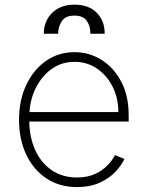

<svg xmlns="http://www.w3.org/2000/svg" viewBox="-20 -772 618 804"><path d="M302.6 11.4Q228.7 11.4 174 -25.2Q119.3 -61.8 89.5 -125.4Q59.7 -188.9 59.7 -270.2Q59.7 -351.9 89.7 -415.8Q119.7 -479.8 172.2 -516.7Q224.8 -553.6 292.3 -553.6Q353.3 -553.6 404.8 -521.5Q456.3 -489.3 487.6 -430.2Q518.8 -371.1 518.8 -290.1V-263.1H102.6Q103.7 -196 127.7 -143.1Q151.6 -90.2 196.2 -59.5Q240.8 -28.8 302.6 -28.8Q346.9 -28.8 378.7 -43.9Q410.5 -58.9 431.1 -80.6Q451.7 -102.3 461.6 -122.5L501.1 -106.5Q488.6 -79.2 462.5 -51.8Q436.4 -24.5 396.5 -6.6Q356.5 11.4 302.6 11.4ZM103.3 -302.6H475.5Q475.5 -361.9 451.3 -409.4Q427.2 -457 385.7 -485.1Q344.1 -513.1 292.3 -513.1Q240.4 -513.1 199.4 -485.3Q158.4 -457.4 133 -409.6Q107.6 -361.9 103.3 -302.6ZM163.4 -630.7Q163.7 -683.6 198.3 -718Q233 -752.5 291.9 -752.5Q352.3 -752.5 385.7 -718Q419 -683.6 418.3 -630.7H358.3Q359 -662.3 343.4 -684.5Q327.8 -706.7 291.9 -706.7Q254.3 -706.7 239 -683.6Q223.7 -660.5 223.4 -630.7Z"/></svg>

Font: Inter UI Extra Light
Style: Regular
Weight: 200
Designer: Rasmus Andersson
Foundry: rsms
Version: 3.2;8d6f07862